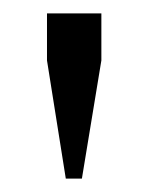

<svg xmlns="http://www.w3.org/2000/svg" viewBox="-20 -697 221 286"><path d="M78 -431 50 -607V-677H131V-607L102 -431Z"/></svg>

Font: Belleza
Style: Regular
Weight: 400
Designer: Eduardo Rodriguez Tunni
Foundry: Eduardo Rodriguez Tunni
Version: Version 1.003; ttfautohint (v1.8.4.7-5d5b)